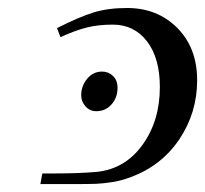

<svg xmlns="http://www.w3.org/2000/svg" viewBox="-20 -465 518 485"><path d="M82 0 86.9 -26.9H121.1Q178.7 -26.9 224.1 -30.8Q295.9 -38.1 339.8 -98.9Q383.8 -159.7 383.8 -245.1Q383.8 -318.4 351.3 -360.6Q318.8 -402.8 265.1 -402.8Q227.5 -402.8 198.2 -395.3Q168.9 -387.7 132.8 -371.1L124 -394Q180.2 -422.4 216.6 -433.6Q252.9 -444.8 300.8 -444.8Q377.9 -444.8 428 -394.3Q478 -343.8 478 -262.2Q478 -180.2 432.9 -113Q387.7 -45.9 309.1 -17.1Q287.1 -8.8 264.2 -5.1Q241.2 -1.5 223.1 -0.7Q205.1 0 165 0ZM185.1 -224.1Q185.1 -248 200.2 -266.1Q215.3 -284.2 237.8 -284.2Q253.9 -284.2 265.4 -273.2Q276.9 -262.2 276.9 -243.2Q276.9 -218.3 261.7 -201.2Q246.6 -184.1 223.1 -184.1Q207 -184.1 196 -196.3Q185.1 -208.5 185.1 -224.1Z"/></svg>

Font: Dehuti
Style: Bold-Italic
Weight: 700
Version: Version 1.2